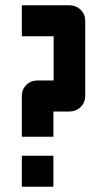

<svg xmlns="http://www.w3.org/2000/svg" viewBox="-20 -710 409 730"><path d="M63 -190V-346Q63 -370 80 -387Q97 -404 122 -404H184V-572H63V-690H243Q269 -690 286.5 -673Q304 -656 304 -632V-346Q304 -320 286.5 -303Q269 -286 243 -286H183V-190ZM63 0V-118H183V0Z"/></svg>

Font: Tschichold
Style: Bold
Weight: 700
Designer: Peter Wiegel
Foundry: Peter Wiegel
Version: Version 1.000; ttfautohint (v1.3)